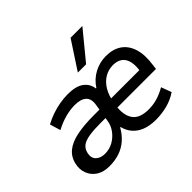

<svg xmlns="http://www.w3.org/2000/svg" viewBox="-165 -987 1232 1232"><g transform="rotate(-45 451.5 -371.0)"><path d="M194 9Q141 9 106 -13.5Q71 -36 56 -74Q41 -112 51 -156Q62 -207 99.5 -237.5Q137 -268 201 -281Q265 -294 354 -294H429L420 -228H349Q288 -228 246.5 -221.5Q205 -215 183 -198.5Q161 -182 154 -150Q146 -111 168.5 -89.5Q191 -68 230 -68Q271 -68 305 -87Q339 -106 362.5 -138Q386 -170 391 -208L411 -331Q419 -380 393.5 -403.5Q368 -427 313 -427Q272 -427 227 -415Q182 -403 135 -378L113 -451Q148 -470 184.5 -482.5Q221 -495 258.5 -501.5Q296 -508 332 -508Q404 -508 441.5 -480.5Q479 -453 485 -406H489Q521 -455 570.5 -481.5Q620 -508 677 -508Q741 -508 783.5 -479Q826 -450 844 -393.5Q862 -337 850 -254L846 -222H477L487 -292H783L762 -270Q772 -326 764 -362.5Q756 -399 731.5 -417Q707 -435 669 -435Q627 -435 592.5 -414.5Q558 -394 534.5 -355Q511 -316 501 -257L498 -240Q487 -159 518 -115Q549 -71 630 -71Q672 -71 710 -82.5Q748 -94 786 -116L812 -46Q770 -17 719 -4Q668 9 617 9Q560 9 520 -7Q480 -23 455.5 -52Q431 -81 422 -119H418Q396 -79 363 -49.5Q330 -20 287.5 -5.5Q245 9 194 9ZM475 -560 600 -751H707L550 -560Z"/></g></svg>

Font: Nunito Sans 7pt SemiCondensed SemiBold
Style: Italic
Weight: 600
Width: 4
Italic angle: -9°
Designer: Vernon Adams
Foundry: Vernon Adams
Version: Version 3.101;gftools[0.9.27]